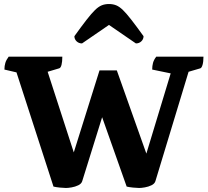

<svg xmlns="http://www.w3.org/2000/svg" viewBox="-20 -923 1034 955"><path d="M308 12Q297 12 277.5 10Q258 8 246 5L62 -563L2 -577Q2 -595 6.5 -610Q11 -625 23 -641H290Q290 -616 286 -600.5Q282 -585 274 -583L217 -566L347 -165L475 -573H561L708 -159L829 -558L737 -577Q737 -595 741 -610Q745 -625 757 -641H992Q992 -616 987.5 -600.5Q983 -585 976 -583L918 -566L753 -22Q749 -9 733.5 -1.5Q718 6 700.5 9Q683 12 672 12Q661 12 641.5 10Q622 8 610 5L488 -340L389 -22Q385 -9 369.5 -1.5Q354 6 336.5 9Q319 12 308 12ZM522 -903Q542 -903 558 -896.5Q574 -890 591.5 -873Q609 -856 633.5 -824.5Q658 -793 694 -743Q694 -728 683 -717.5Q672 -707 656 -707L522 -799L388 -707Q372 -707 361 -717.5Q350 -728 350 -743Q386 -793 410.5 -824.5Q435 -856 452.5 -873Q470 -890 486 -896.5Q502 -903 522 -903Z"/></svg>

Font: Petrona ExtraBold
Style: Regular
Weight: 800
Designer: Ringo R. Seeber
Foundry: Ringo R. Seeber
Version: Version 2.001; ttfautohint (v1.8.3)